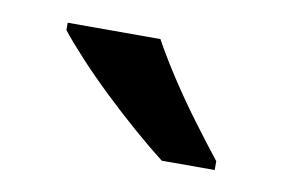

<svg xmlns="http://www.w3.org/2000/svg" viewBox="-35 -815 377 257"><g transform="rotate(10 154.0 -686.0)"><path d="M166 -766Q178 -744 196 -716.5Q214 -689 233.5 -663Q253 -637 268 -618V-606H196Q178 -620 155.5 -639.5Q133 -659 110.5 -680.5Q88 -702 69.5 -722Q51 -742 40 -756V-766Z"/></g></svg>

Font: Noto Sans Kawi Medium
Style: Regular
Weight: 500
Designer: Fadhl Haqq
Version: Version 1.000